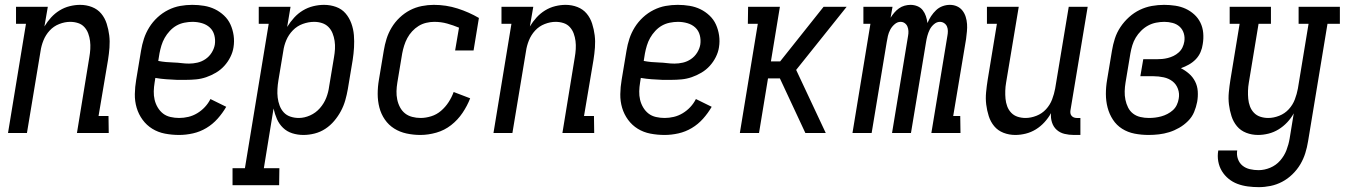

<svg xmlns="http://www.w3.org/2000/svg" viewBox="-20 -548 5540 791"><path d="M13 0 87 -450H46V-520H177L163 -439Q175 -459 190.5 -476Q206 -493 225.5 -505Q245 -517 267 -522.5Q289 -528 310 -528Q336 -528 359 -519Q382 -510 397 -492Q412 -474 419.5 -450.5Q427 -427 430 -402.5Q433 -378 431 -352Q429 -326 425 -301L386 -70H427L428 0H297L348 -312Q351 -329 352 -346Q353 -363 351 -379Q349 -395 343.5 -410Q338 -425 327.5 -436.5Q317 -448 301.5 -453Q286 -458 269 -458Q247 -458 224 -449Q201 -440 184.5 -422Q168 -404 159 -381.5Q150 -359 147 -337L91 0Z M718 8Q688 8 659.5 2.5Q631 -3 607.5 -17.5Q584 -32 567.5 -54.5Q551 -77 543 -104Q535 -131 535.5 -160.5Q536 -190 541 -219L561 -339Q565 -364 573 -388.5Q581 -413 595 -435.5Q609 -458 629 -476.5Q649 -495 673 -507Q697 -519 722 -523.5Q747 -528 772 -528Q797 -528 821 -524Q845 -520 865.5 -510Q886 -500 903 -484Q920 -468 929.5 -447Q939 -426 942.5 -402Q946 -378 942 -353Q939 -333 929 -313Q919 -293 904 -276.5Q889 -260 869.5 -248.5Q850 -237 829.5 -230Q809 -223 788 -221Q767 -219 746 -219H709Q687 -220 665 -221.5Q643 -223 620 -227L617 -208Q614 -190 613.5 -172Q613 -154 617 -137Q621 -120 630 -105Q639 -90 652 -80Q665 -70 682.5 -66Q700 -62 718 -62Q737 -62 756 -66.5Q775 -71 792.5 -81.5Q810 -92 824 -107Q838 -122 847 -140L912 -108Q897 -82 876.5 -59Q856 -36 830 -20.5Q804 -5 775 1.5Q746 8 718 8ZM759 -286Q776 -286 793.5 -290Q811 -294 826.5 -304.5Q842 -315 852 -331Q862 -347 865 -364Q868 -384 863 -403Q858 -422 844.5 -434.5Q831 -447 812 -452.5Q793 -458 773 -458Q757 -458 739.5 -454.5Q722 -451 707 -442.5Q692 -434 679.5 -420.5Q667 -407 658.5 -392Q650 -377 645 -360.5Q640 -344 637 -328L632 -297Q647 -294 663 -292.5Q679 -291 695.5 -290.5Q712 -290 727.5 -288Q743 -286 759 -286Z M938 215V145H989L1087 -450H1046V-520H1177L1163 -437Q1176 -458 1192 -475.5Q1208 -493 1228 -505Q1248 -517 1270.5 -522.5Q1293 -528 1315 -528Q1341 -528 1364.5 -519.5Q1388 -511 1403.5 -493Q1419 -475 1427.5 -451.5Q1436 -428 1438 -403Q1440 -378 1438.5 -352.5Q1437 -327 1433 -301L1413 -181Q1409 -158 1402.5 -135Q1396 -112 1384.5 -90.5Q1373 -69 1357 -50Q1341 -31 1320.5 -17.5Q1300 -4 1276.5 2Q1253 8 1230 8Q1206 8 1184 1Q1162 -6 1146 -21.5Q1130 -37 1121 -57.5Q1112 -78 1107 -101L1067 145H1131L1130 215ZM1211 -62Q1234 -62 1257.5 -72.5Q1281 -83 1298 -102.5Q1315 -122 1324 -145Q1333 -168 1336 -192L1356 -312Q1359 -329 1360 -346Q1361 -363 1358.5 -379.5Q1356 -396 1350 -411Q1344 -426 1333 -437Q1322 -448 1306.5 -453Q1291 -458 1274 -458Q1251 -458 1227.5 -449.5Q1204 -441 1186.5 -423Q1169 -405 1159.5 -382.5Q1150 -360 1147 -337L1127 -217Q1124 -199 1123 -181Q1122 -163 1124 -146Q1126 -129 1132 -113Q1138 -97 1149 -85Q1160 -73 1176.5 -67.5Q1193 -62 1211 -62Z M1712 8Q1683 8 1655 2Q1627 -4 1604 -18.5Q1581 -33 1565.5 -55.5Q1550 -78 1543 -105Q1536 -132 1536 -161Q1536 -190 1541 -219L1561 -339Q1565 -364 1572.5 -388Q1580 -412 1593.5 -434.5Q1607 -457 1626.5 -475.5Q1646 -494 1669 -506Q1692 -518 1717.5 -523Q1743 -528 1767 -528Q1818 -528 1865 -513Q1912 -498 1953 -474L1931 -340H1855L1871 -434Q1847 -444 1822 -451Q1797 -458 1769 -458Q1753 -458 1736 -454Q1719 -450 1704.5 -441Q1690 -432 1678 -419Q1666 -406 1658 -391Q1650 -376 1645 -360Q1640 -344 1637 -328L1617 -208Q1614 -190 1613.5 -172.5Q1613 -155 1616.5 -138Q1620 -121 1628 -106Q1636 -91 1648.5 -81Q1661 -71 1678 -66.5Q1695 -62 1713 -62Q1734 -62 1756.5 -69Q1779 -76 1797 -91.5Q1815 -107 1828 -127Q1841 -147 1849 -169L1917 -143Q1905 -112 1885.5 -83Q1866 -54 1838.5 -32.5Q1811 -11 1777.5 -1.5Q1744 8 1712 8Z M2013 0 2087 -450H2046V-520H2177L2163 -439Q2175 -459 2190.5 -476Q2206 -493 2225.5 -505Q2245 -517 2267 -522.5Q2289 -528 2310 -528Q2336 -528 2359 -519Q2382 -510 2397 -492Q2412 -474 2419.5 -450.5Q2427 -427 2430 -402.5Q2433 -378 2431 -352Q2429 -326 2425 -301L2386 -70H2427L2428 0H2297L2348 -312Q2351 -329 2352 -346Q2353 -363 2351 -379Q2349 -395 2343.5 -410Q2338 -425 2327.5 -436.5Q2317 -448 2301.5 -453Q2286 -458 2269 -458Q2247 -458 2224 -449Q2201 -440 2184.5 -422Q2168 -404 2159 -381.5Q2150 -359 2147 -337L2091 0Z M2718 8Q2688 8 2659.5 2.5Q2631 -3 2607.5 -17.5Q2584 -32 2567.5 -54.5Q2551 -77 2543 -104Q2535 -131 2535.5 -160.5Q2536 -190 2541 -219L2561 -339Q2565 -364 2573 -388.5Q2581 -413 2595 -435.5Q2609 -458 2629 -476.5Q2649 -495 2673 -507Q2697 -519 2722 -523.5Q2747 -528 2772 -528Q2797 -528 2821 -524Q2845 -520 2865.5 -510Q2886 -500 2903 -484Q2920 -468 2929.5 -447Q2939 -426 2942.5 -402Q2946 -378 2942 -353Q2939 -333 2929 -313Q2919 -293 2904 -276.5Q2889 -260 2869.5 -248.5Q2850 -237 2829.5 -230Q2809 -223 2788 -221Q2767 -219 2746 -219H2709Q2687 -220 2665 -221.5Q2643 -223 2620 -227L2617 -208Q2614 -190 2613.5 -172Q2613 -154 2617 -137Q2621 -120 2630 -105Q2639 -90 2652 -80Q2665 -70 2682.5 -66Q2700 -62 2718 -62Q2737 -62 2756 -66.5Q2775 -71 2792.5 -81.5Q2810 -92 2824 -107Q2838 -122 2847 -140L2912 -108Q2897 -82 2876.5 -59Q2856 -36 2830 -20.5Q2804 -5 2775 1.5Q2746 8 2718 8ZM2759 -286Q2776 -286 2793.5 -290Q2811 -294 2826.5 -304.5Q2842 -315 2852 -331Q2862 -347 2865 -364Q2868 -384 2863 -403Q2858 -422 2844.5 -434.5Q2831 -447 2812 -452.5Q2793 -458 2773 -458Q2757 -458 2739.5 -454.5Q2722 -451 2707 -442.5Q2692 -434 2679.5 -420.5Q2667 -407 2658.5 -392Q2650 -377 2645 -360.5Q2640 -344 2637 -328L2632 -297Q2647 -294 2663 -292.5Q2679 -291 2695.5 -290.5Q2712 -290 2727.5 -288Q2743 -286 2759 -286Z M3028 0 3102 -450H3061L3062 -520H3193L3156 -295H3194L3373 -520H3468L3260 -260L3382 0H3298L3193 -225H3144L3107 0Z M3492 0 3566 -450H3537V-520H3657L3649 -475Q3656 -486 3664.5 -496Q3673 -506 3683.5 -513.5Q3694 -521 3706.5 -524.5Q3719 -528 3731 -528Q3746 -528 3759.5 -522.5Q3773 -517 3781.5 -506Q3790 -495 3794.5 -481.5Q3799 -468 3801 -453Q3807 -468 3816 -481.5Q3825 -495 3836.5 -506Q3848 -517 3863 -522.5Q3878 -528 3893 -528Q3909 -528 3922.5 -522Q3936 -516 3945 -504.5Q3954 -493 3958.5 -478.5Q3963 -464 3964 -449Q3965 -434 3963.5 -418.5Q3962 -403 3960 -387L3907 -70H3936L3937 0H3817L3883 -400Q3885 -410 3885 -420Q3885 -430 3881.5 -438.5Q3878 -447 3870 -452.5Q3862 -458 3852 -458Q3839 -458 3827.5 -448Q3816 -438 3810 -425.5Q3804 -413 3800.5 -400Q3797 -387 3795 -374L3733 0H3655L3721 -400Q3723 -410 3722.5 -420Q3722 -430 3718.5 -438.5Q3715 -447 3707.5 -452.5Q3700 -458 3690 -458Q3677 -458 3665.5 -448Q3654 -438 3647.5 -425.5Q3641 -413 3638 -400Q3635 -387 3633 -374L3571 0Z M4163 8Q4137 8 4114 -1Q4091 -10 4076 -28Q4061 -46 4053.5 -69.5Q4046 -93 4043 -117.5Q4040 -142 4042.5 -168Q4045 -194 4049 -219L4087 -450H4046V-520H4177L4125 -208Q4122 -191 4121.5 -174Q4121 -157 4122.5 -141Q4124 -125 4129.5 -110Q4135 -95 4146 -83.5Q4157 -72 4172.5 -67Q4188 -62 4205 -62Q4227 -62 4250 -71Q4273 -80 4289.5 -98Q4306 -116 4314.5 -138.5Q4323 -161 4327 -183L4383 -520H4461L4390 -93Q4389 -87 4390 -81Q4391 -75 4395 -70.5Q4399 -66 4404.5 -64Q4410 -62 4416 -62H4431V8H4404Q4384 8 4365.5 3.5Q4347 -1 4333.5 -13Q4320 -25 4314 -43.5Q4308 -62 4310 -82Q4299 -62 4283 -44.5Q4267 -27 4247.5 -15Q4228 -3 4206 2.5Q4184 8 4163 8Z M4712 8Q4682 8 4654 2.5Q4626 -3 4603 -17.5Q4580 -32 4565 -55Q4550 -78 4543 -105Q4536 -132 4536 -161Q4536 -190 4541 -219L4561 -339Q4565 -364 4573 -389Q4581 -414 4596 -436.5Q4611 -459 4631.5 -477.5Q4652 -496 4676 -507.5Q4700 -519 4725.5 -523.5Q4751 -528 4776 -528Q4799 -528 4822 -524.5Q4845 -521 4864.5 -512Q4884 -503 4900 -488.5Q4916 -474 4925.5 -454.5Q4935 -435 4937 -412Q4939 -389 4935 -366Q4933 -350 4926 -333.5Q4919 -317 4906.5 -304Q4894 -291 4878 -282Q4862 -273 4845 -267Q4863 -258 4878.5 -244.5Q4894 -231 4903.5 -212.5Q4913 -194 4914.5 -172Q4916 -150 4912 -128Q4908 -107 4899.5 -86.5Q4891 -66 4874.5 -49.5Q4858 -33 4838 -21.5Q4818 -10 4797 -3.5Q4776 3 4754.5 5.5Q4733 8 4712 8ZM4713 -62Q4726 -62 4738.5 -63.5Q4751 -65 4764 -68.5Q4777 -72 4789.5 -78.5Q4802 -85 4812 -94Q4822 -103 4828 -115.5Q4834 -128 4836 -141Q4840 -162 4833 -181.5Q4826 -201 4810.5 -213Q4795 -225 4774 -229.5Q4753 -234 4732 -234H4678L4690 -304H4744Q4756 -304 4767.5 -305Q4779 -306 4791 -309Q4803 -312 4814.5 -317.5Q4826 -323 4836 -332Q4846 -341 4851.5 -352.5Q4857 -364 4859 -376Q4862 -394 4857 -410.5Q4852 -427 4840 -438Q4828 -449 4811 -453.5Q4794 -458 4777 -458Q4760 -458 4742.5 -454.5Q4725 -451 4709.5 -442.5Q4694 -434 4681 -421Q4668 -408 4659 -393Q4650 -378 4645 -361.5Q4640 -345 4637 -328L4617 -208Q4614 -190 4613.5 -172Q4613 -154 4616.5 -137Q4620 -120 4627.5 -105Q4635 -90 4648 -80Q4661 -70 4678 -66Q4695 -62 4713 -62Z M5166 223Q5143 223 5120.5 220Q5098 217 5078 209.5Q5058 202 5041.5 188.5Q5025 175 5014 157Q5003 139 4999 117Q4995 95 4999 72H5077Q5074 90 5080 107Q5086 124 5099 134.5Q5112 145 5129.5 149Q5147 153 5165 153Q5189 153 5213 143Q5237 133 5254 113.5Q5271 94 5280 70.5Q5289 47 5293 23L5310 -81Q5299 -61 5283 -44Q5267 -27 5247.5 -15Q5228 -3 5206 2.5Q5184 8 5163 8Q5137 8 5114 -1Q5091 -10 5076 -28Q5061 -46 5053.5 -69.5Q5046 -93 5043 -117.5Q5040 -142 5042.5 -168Q5045 -194 5049 -219L5087 -450H5046V-520H5216V-450H5165L5125 -208Q5122 -191 5121.5 -174Q5121 -157 5122.5 -141Q5124 -125 5129.5 -110Q5135 -95 5146 -83.5Q5157 -72 5172.5 -67Q5188 -62 5205 -62Q5227 -62 5250 -71Q5273 -80 5289.5 -98Q5306 -116 5314.5 -138.5Q5323 -161 5327 -183L5371 -450H5330V-520H5500V-450H5449L5369 34Q5365 59 5357.5 83Q5350 107 5337 129Q5324 151 5304.5 170Q5285 189 5262 201Q5239 213 5214.5 218Q5190 223 5166 223Z"/></svg>

Font: Iosevka Curly Slab
Style: Italic
Weight: 400
Italic angle: -9°
Monospace: yes
Designer: Belleve Invis
Foundry: Belleve Invis
Version: Version 22.1.2; ttfautohint (v1.8.4)